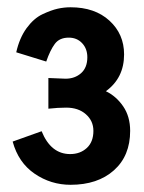

<svg xmlns="http://www.w3.org/2000/svg" viewBox="-20 -891 394 525"><path d="M14.6 -503.9 93.8 -532.2Q119.1 -469.7 171.9 -469.7Q199.2 -469.7 217.3 -486.3Q235.4 -502.9 235.4 -533.2Q235.4 -560.5 214.8 -578.6Q194.3 -596.7 161.1 -596.7Q138.7 -596.7 112.3 -593.8V-677.7Q149.4 -675.8 159.2 -675.8Q184.6 -675.8 201.7 -690.9Q218.8 -706.1 218.8 -734.4Q218.8 -757.8 204.6 -772.9Q190.4 -788.1 168 -788.1Q142.6 -788.1 129.9 -771Q117.2 -753.9 106.4 -722.7L24.4 -748Q33.2 -787.1 52.7 -814Q72.3 -840.8 96.2 -852.1Q120.1 -863.3 137.7 -867.2Q155.3 -871.1 172.9 -871.1Q239.3 -871.1 279.3 -834.5Q319.3 -797.9 319.3 -742.2Q319.3 -677.7 269.5 -641.6Q297.9 -627.9 316.9 -600.1Q335.9 -572.3 335.9 -533.2Q335.9 -464.8 291.5 -425.3Q247.1 -385.7 172.9 -385.7Q119.1 -385.7 74.7 -416Q30.3 -446.3 14.6 -503.9Z"/></svg>

Font: Gothic A1 ExtraBold
Style: Regular
Weight: 800
Designer: HanYang I&C Co.,Ltd.
Foundry: HanYang I&C Co.,Ltd.
Version: Version 2.50